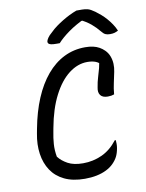

<svg xmlns="http://www.w3.org/2000/svg" viewBox="-101 -1006 837 1097"><g transform="rotate(-10 317.0 -457.5)"><path d="M302 20Q232 20 183.5 -3.5Q135 -27 107.5 -68.5Q80 -110 72 -165Q64 -220 76 -282L81 -309Q99 -405 131 -481Q163 -557 208 -610.5Q253 -664 309.5 -692Q366 -720 432 -720Q458 -720 478 -715.5Q498 -711 514 -702Q530 -693 543 -680Q559 -664 567 -643Q575 -622 576 -599Q577 -576 572 -553Q565 -517 558.5 -489Q552 -461 549 -426Q541 -423 532 -421.5Q523 -420 512 -420Q482 -420 469.5 -436.5Q457 -453 463 -481Q468 -513 476 -538.5Q484 -564 490.5 -589Q497 -614 499 -645L512 -601Q497 -620 477 -627.5Q457 -635 430 -635Q374 -635 323 -596Q272 -557 233 -481.5Q194 -406 174 -297L170 -275Q163 -241 160.5 -206Q158 -171 165 -132Q185 -106 219 -87.5Q253 -69 307 -69Q365 -69 416.5 -92.5Q468 -116 507 -167H513Q513 -161 513.5 -156Q514 -151 514 -145Q514 -139 513.5 -133Q513 -127 512 -121Q507 -92 497 -72.5Q487 -53 469 -35Q452 -18 427 -5.5Q402 7 370.5 13.5Q339 20 302 20ZM420 -935Q425 -935 430.5 -935Q436 -935 441.5 -935Q447 -935 452 -935Q470 -935 485.5 -931Q501 -927 526 -909Q541 -898 556.5 -884.5Q572 -871 586 -855Q600 -839 612.5 -820.5Q625 -802 634 -781Q623 -775 612.5 -772Q602 -769 586 -769Q570 -769 559.5 -774Q549 -779 538 -793Q518 -818 492 -840Q466 -862 419 -885L475 -872Q458 -872 441.5 -872Q425 -872 408 -872L467 -886Q404 -857 361.5 -826.5Q319 -796 294 -768H275Q255 -768 244 -770.5Q233 -773 229 -778Q225 -783 226 -790Q227 -797 235 -809.5Q243 -822 262 -838Q278 -854 296.5 -867.5Q315 -881 335.5 -893.5Q356 -906 377 -916.5Q398 -927 420 -935Z"/></g></svg>

Font: Rec Mono Duotone
Style: Italic
Weight: 400
Italic angle: -10°
Monospace: yes
Version: Version 1.085; ttfautohint (v1.8.4.7-5d5b)